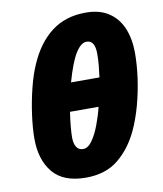

<svg xmlns="http://www.w3.org/2000/svg" viewBox="-86 -841 785 922"><g transform="rotate(-10 306.0 -380.5)"><path d="M258.8 9.8Q149.4 9.8 98.1 -52.2Q46.9 -114.3 46.9 -216.8Q46.9 -267.6 55.7 -332.3Q64.5 -397 80.3 -460.4Q96.2 -523.9 117.2 -570.8Q159.2 -667 227.3 -719Q295.4 -771 394 -771Q462.4 -771 506.8 -741.2Q551.3 -711.4 572.8 -659.2Q594.2 -606.9 594.2 -539.1Q594.2 -482.4 585.2 -416.7Q576.2 -351.1 558.6 -286.9Q541 -222.7 516.1 -169.9Q477.5 -88.9 416 -39.6Q354.5 9.8 258.8 9.8ZM267.1 -453.1H405.8Q409.7 -482.4 412.4 -511.2Q415 -540 415 -566.9Q415 -632.8 374 -632.8Q347.2 -632.8 320.8 -591.3Q294.4 -549.8 267.1 -453.1ZM269 -127.9Q293 -127.9 313.5 -156.7Q334 -185.5 350.3 -228.8Q366.7 -272 377 -314.9H237.8Q231.9 -276.9 229 -244.1Q226.1 -211.4 226.1 -191.9Q226.1 -162.6 236.8 -145.3Q247.6 -127.9 269 -127.9Z"/></g></svg>

Font: Open Sans ExtraBold
Style: Italic
Weight: 800
Italic angle: -12°
Designer: Monotype Design Team
Foundry: Monotype Imaging Inc.
Version: Version 3.000; ttfautohint (v1.8.4)